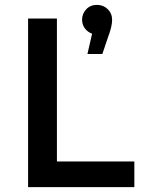

<svg xmlns="http://www.w3.org/2000/svg" viewBox="-20 -766 608 786"><path d="M95 0V-690H213V-105H530V0ZM439 -684Q439 -658 422 -613L399 -545H338L357 -628Q338 -635 327 -650.5Q316 -666 316 -685Q316 -710 333 -728Q350 -746 377 -746Q403 -746 421 -728.5Q439 -711 439 -684Z"/></svg>

Font: Radio Canada Medium
Style: Regular
Weight: 500
Designer: Charles Daoud, Etienne Aubert Bonn, Alexandre Saumier Demers, Jacques Le Bailly
Foundry: Radio-Canada
Version: Version 2.104; ttfautohint (v1.8.4.7-5d5b);gftools[0.9.28.de